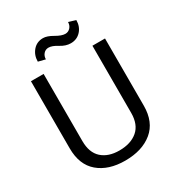

<svg xmlns="http://www.w3.org/2000/svg" viewBox="-213 -1049 1103 1194"><g transform="rotate(-30 338.0 -452.5)"><path d="M605 -710.9V-229Q605 -110.8 531.2 -50.3Q457.5 10.3 335 10.3Q215.8 10.3 144.5 -50.3Q73.2 -110.8 73.2 -229V-710.9H164.1V-229Q164.1 -145.5 210.2 -104Q256.3 -62.5 335 -62.5Q417.5 -62.5 466.1 -104Q514.6 -145.5 514.6 -229V-710.9ZM507.8 -899.4Q507.8 -853 479.5 -822Q451.2 -791 406.7 -791Q371.1 -791 334.2 -814.2Q297.4 -837.4 271.5 -837.4Q250 -837.4 235.8 -821.5Q221.7 -805.7 221.7 -782.2L170.9 -794.9Q170.9 -840.8 198.7 -873.3Q226.6 -905.8 271.5 -905.8Q300.3 -905.8 340.3 -882.3Q380.4 -858.9 406.7 -858.9Q427.7 -858.9 442.4 -874.8Q457 -890.6 457 -914.6Z"/></g></svg>

Font: Roboto Web
Style: Regular
Weight: 400
Designer: Google
Version: Version 1.200310; 2013